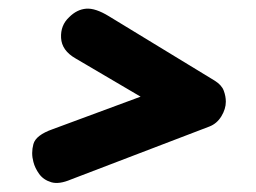

<svg xmlns="http://www.w3.org/2000/svg" viewBox="-20 -548 583 437"><path d="M141.5 -139.5Q114.5 -128 96.8 -133.2Q79 -138.5 69.2 -152Q59.5 -165.5 56 -179.5Q50.5 -199.5 56 -220Q61.5 -240.5 100 -254L300 -328L152 -415Q120.5 -433 119 -461.8Q117.5 -490.5 137.5 -509Q155 -526.5 176 -528.2Q197 -530 228 -511L468.5 -364.5Q484.5 -354.5 489.2 -341.8Q494 -329 494 -316.5Q494 -300 483.8 -283.2Q473.5 -266.5 456.5 -260Z"/></svg>

Font: Edu VIC WA NT Hand Pre
Style: Regular
Weight: 400
Designer: Tina and Corey Anderson, Eben Sorkin, Mirko Velimirovic
Foundry: Google for Education
Version: Version 1.000